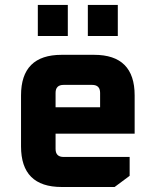

<svg xmlns="http://www.w3.org/2000/svg" viewBox="-20 -747 622 767"><path d="M64 -162.1V-365.9Q64 -528 226.1 -528H356.1Q517.9 -528 517.9 -365.9V-213.1H202V-152.1Q202 -120 234.1 -120H497.9V-44.6L437.9 0H226.1Q64 0 64 -162.1ZM202 -318.6H379.9V-375.9Q379.9 -407.9 347.9 -407.9H234.1Q202 -407.9 202 -375.9ZM131.1 -603.2V-727.2H250.9V-603.2ZM330.9 -603.2V-727.2H450.6V-603.2Z"/></svg>

Font: Oxanium ExtraLight
Style: Regular
Weight: 200
Designer: Severin Meyer
Version: Version 2.000